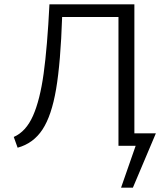

<svg xmlns="http://www.w3.org/2000/svg" viewBox="-20 -678 777 893"><path d="M210 -658H605V-58H705L598 195H543L611 0H531V-599H269Q262 -388 241 -264Q220 -140 177.5 -75.5Q135 -11 62 9L44 -41Q101 -66 133.5 -139.5Q166 -213 183 -336Q200 -459 210 -658Z"/></svg>

Font: LXGW Bright GB
Style: Regular
Weight: 400
Designer: Christian Thalmann (Catharsis Fonts)
Foundry: LXGW / Christian Thalmann (Catharsis Fonts) / Fontworks Inc.
Version: Version 5.510